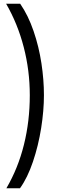

<svg xmlns="http://www.w3.org/2000/svg" viewBox="-20 -855 302 1026"><path d="M139.2 -346.2Q139.2 -478 106.9 -602.8Q74.7 -727.5 12.7 -835H87.9Q130.9 -772.5 159.4 -689Q188 -605.5 201.4 -516.8Q214.8 -428.2 214.8 -346.2Q214.8 -264.6 200 -170.7Q185.1 -76.7 156 9.3Q127 95.2 86.9 150.9H14.2Q76.7 43.9 107.9 -81.8Q139.2 -207.5 139.2 -346.2Z"/></svg>

Font: Decalotype Light
Style: Regular
Weight: 300
Designer: Alfredo Marco Pradil
Foundry: Alfredo Marco Pradil
Version: Version 1.0